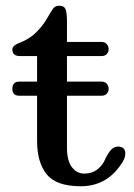

<svg xmlns="http://www.w3.org/2000/svg" viewBox="-20 -648 466 668"><path d="M390 -138Q416 -138 416 -114Q416 -96 401 -76Q350 0 261 0Q176 0 142.5 -41.5Q109 -83 109 -158V-315H47Q23 -315 23 -339Q23 -364 47 -364H109V-453H49Q23 -453 23 -476Q23 -484 31 -490Q39 -496 50.5 -500Q62 -504 80 -515Q98 -526 113 -543Q132 -563 145 -586Q158 -609 165 -618.5Q172 -628 186 -628Q203 -628 208 -616Q213 -604 213 -573V-502H334Q345 -502 351.5 -494.5Q358 -487 358 -477Q358 -467 351.5 -460Q345 -453 334 -453H213V-364H334Q345 -364 351.5 -356.5Q358 -349 358 -339Q358 -329 351.5 -322Q345 -315 334 -315H213V-135Q213 -88 230.5 -66Q248 -44 273 -44Q300 -44 318.5 -58.5Q337 -73 344.5 -91Q352 -109 363.5 -123.5Q375 -138 390 -138Z"/></svg>

Font: Marmelad
Style: Regular
Weight: 400
Designer: Manvel Shmavonyan
Foundry: Cyreal
Version: Version 1.001;PS 001.001;hotconv 1.0.88;makeotf.lib2.5.64775